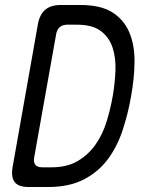

<svg xmlns="http://www.w3.org/2000/svg" viewBox="-20 -750 640 770"><path d="M94 0Q55 0 39.5 -19Q24 -38 30 -77L132 -653Q139 -692 161.5 -711Q184 -730 223 -730H302Q384 -730 430.5 -700.5Q477 -671 498.5 -620.5Q520 -570 519.5 -503Q519 -436 505 -360Q493 -292 471.5 -227Q450 -162 412.5 -111.5Q375 -61 316.5 -30.5Q258 0 173 0ZM117 -118Q114 -99 122 -89Q130 -79 149 -79H187Q250 -79 293 -105Q336 -131 364 -171.5Q392 -212 407.5 -262.5Q423 -313 432 -364Q441 -416 443 -467Q445 -518 431.5 -559Q418 -600 384.5 -625.5Q351 -651 288 -651H250Q231 -651 219.5 -641Q208 -631 205 -612Z"/></svg>

Font: Maple Mono Light
Style: Italic
Weight: 300
Italic angle: -10°
Monospace: yes
Designer: subframe7536
Version: Version 7.000